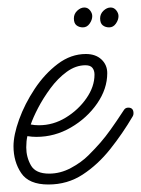

<svg xmlns="http://www.w3.org/2000/svg" viewBox="-20 -482 376 512"><path d="M109 10Q57 10 36.5 -20.5Q16 -51 16 -92Q16 -122 31 -163.5Q46 -205 72.5 -245Q99 -285 134 -311.5Q169 -338 209 -338Q235 -338 250.5 -323.5Q266 -309 266 -287Q266 -245 239 -206Q212 -167 169 -142Q126 -117 77 -117Q71 -117 65 -117.5Q59 -118 53 -119Q50 -106 50 -89Q50 -63 62.5 -41Q75 -19 111 -19Q141 -19 169 -34Q197 -49 216 -68Q235 -87 248 -102Q261 -117 275 -136.5Q289 -156 310 -188Q314 -195 322 -195Q336 -195 336 -180Q336 -175 334 -172Q307 -126 274 -84.5Q241 -43 200.5 -16.5Q160 10 109 10ZM84 -148Q122 -148 155.5 -168.5Q189 -189 210.5 -220Q232 -251 232 -283Q232 -294 226.5 -301Q221 -308 208 -308Q182 -308 158 -290.5Q134 -273 114.5 -246.5Q95 -220 81.5 -194Q68 -168 62 -150Q67 -149 72.5 -148.5Q78 -148 84 -148ZM201 -409Q191 -409 184 -414.5Q177 -420 177 -433Q177 -445 186 -453.5Q195 -462 205 -462Q214 -462 220 -454.5Q226 -447 226 -439Q226 -429 219 -419Q212 -409 201 -409ZM271 -409Q261 -409 254 -414.5Q247 -420 247 -433Q247 -445 256 -453.5Q265 -462 275 -462Q284 -462 290 -454.5Q296 -447 296 -439Q296 -429 289 -419Q282 -409 271 -409Z"/></svg>

Font: Ms Madi
Style: Regular
Weight: 400
Designer: Robert E. Leuschke
Foundry: Robert E. Leuschke
Version: Version 1.010; ttfautohint (v1.8.3)